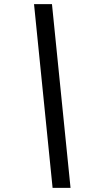

<svg xmlns="http://www.w3.org/2000/svg" viewBox="-20 -760 461 931"><path d="M322 151H235L145 -740H232Z"/></svg>

Font: IBM Plex Sans Medium
Style: Italic
Weight: 500
Italic angle: -11.31°
Designer: Mike Abbink, Paul van der Laan, Pieter van Rosmalen
Foundry: Bold Monday
Version: Version 3.201